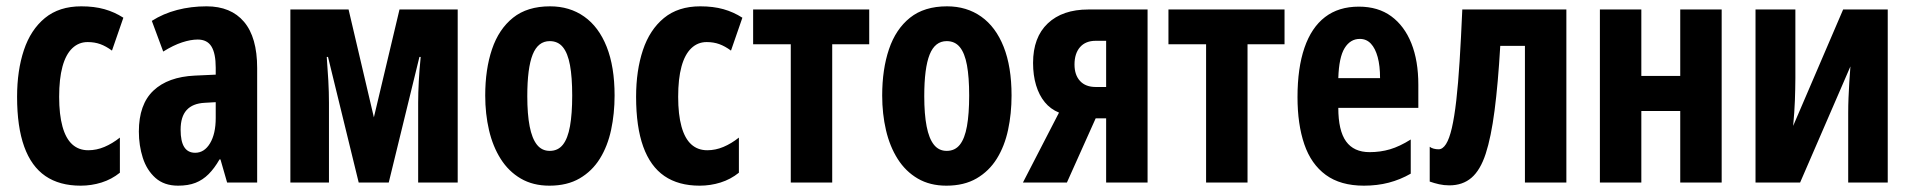

<svg xmlns="http://www.w3.org/2000/svg" viewBox="-20 -577 6042 607"><path d="M235 10Q168 10 123.5 -20.5Q79 -51 56.5 -113.5Q34 -176 34 -271Q34 -354 55.5 -418.5Q77 -483 122 -520Q167 -557 237 -557Q278 -557 310 -548Q342 -539 370 -521L334 -417Q315 -431 297 -437.5Q279 -444 257 -444Q229 -444 208.5 -424.5Q188 -405 177.5 -366.5Q167 -328 167 -271Q167 -215 177.5 -177Q188 -139 208.5 -120.5Q229 -102 259 -102Q285 -102 310 -112.5Q335 -123 359 -142V-31Q333 -10 301 0Q269 10 235 10Z M633 -557Q710 -557 751.5 -508Q793 -459 793 -362V0H698L677 -73H674Q658 -45 639.5 -26.5Q621 -8 598 1Q575 10 543 10Q499 10 471.5 -14.5Q444 -39 431.5 -78Q419 -117 419 -161Q419 -247 465 -290.5Q511 -334 596 -338L662 -341V-363Q662 -408 648.5 -430Q635 -452 605 -452Q583 -452 555.5 -443Q528 -434 496 -414L460 -511Q496 -534 540 -545.5Q584 -557 633 -557ZM627 -252Q589 -250 570 -229Q551 -208 551 -167Q551 -130 562.5 -112Q574 -94 597 -94Q626 -94 644 -124Q662 -154 662 -204V-254Z M1427 -547V0H1302V-252Q1302 -283 1304 -320.5Q1306 -358 1310 -397H1306L1209 0H1114L1017 -397H1013Q1016 -359 1018 -322Q1020 -285 1020 -252V0H898V-547H1082L1162 -206L1243 -547Z M1923 -275Q1923 -218 1912 -166.5Q1901 -115 1876.5 -75.5Q1852 -36 1812.5 -13Q1773 10 1717 10Q1665 10 1626.5 -12.5Q1588 -35 1563 -74.5Q1538 -114 1526 -165.5Q1514 -217 1514 -275Q1514 -358 1535.5 -421.5Q1557 -485 1602 -521Q1647 -557 1719 -557Q1781 -557 1827 -524.5Q1873 -492 1898 -429Q1923 -366 1923 -275ZM1647 -273Q1647 -216 1654.5 -177.5Q1662 -139 1677.5 -119.5Q1693 -100 1718 -100Q1744 -100 1759.5 -119.5Q1775 -139 1782 -178Q1789 -217 1789 -275Q1789 -333 1782 -371Q1775 -409 1759.5 -428Q1744 -447 1718 -447Q1681 -447 1664 -404.5Q1647 -362 1647 -273Z M2192 10Q2125 10 2080.5 -20.5Q2036 -51 2013.5 -113.5Q1991 -176 1991 -271Q1991 -354 2012.5 -418.5Q2034 -483 2079 -520Q2124 -557 2194 -557Q2235 -557 2267 -548Q2299 -539 2327 -521L2291 -417Q2272 -431 2254 -437.5Q2236 -444 2214 -444Q2186 -444 2165.5 -424.5Q2145 -405 2134.5 -366.5Q2124 -328 2124 -271Q2124 -215 2134.5 -177Q2145 -139 2165.5 -120.5Q2186 -102 2216 -102Q2242 -102 2267 -112.5Q2292 -123 2316 -142V-31Q2290 -10 2258 0Q2226 10 2192 10Z M2728 -437H2611V0H2480V-437H2361V-547H2728Z M3178 -275Q3178 -218 3167 -166.5Q3156 -115 3131.5 -75.5Q3107 -36 3067.5 -13Q3028 10 2972 10Q2920 10 2881.5 -12.5Q2843 -35 2818 -74.5Q2793 -114 2781 -165.5Q2769 -217 2769 -275Q2769 -358 2790.5 -421.5Q2812 -485 2857 -521Q2902 -557 2974 -557Q3036 -557 3082 -524.5Q3128 -492 3153 -429Q3178 -366 3178 -275ZM2902 -273Q2902 -216 2909.5 -177.5Q2917 -139 2932.5 -119.5Q2948 -100 2973 -100Q2999 -100 3014.5 -119.5Q3030 -139 3037 -178Q3044 -217 3044 -275Q3044 -333 3037 -371Q3030 -409 3014.5 -428Q2999 -447 2973 -447Q2936 -447 2919 -404.5Q2902 -362 2902 -273Z M3353 0H3214L3328 -221Q3301 -232 3283 -254Q3265 -276 3255.5 -307.5Q3246 -339 3246 -378Q3246 -459 3292.5 -503Q3339 -547 3421 -547H3608V0H3477V-203H3444ZM3377 -373Q3377 -340 3394.5 -321Q3412 -302 3444 -302H3477V-448H3444Q3412 -448 3394.5 -428Q3377 -408 3377 -373Z M4041 -437H3924V0H3793V-437H3674V-547H4041Z M4276 -556Q4337 -556 4378.5 -525.5Q4420 -495 4442 -440Q4464 -385 4464 -309V-236H4211Q4211 -164 4235.5 -130Q4260 -96 4310 -96Q4344 -96 4374.5 -105Q4405 -114 4440 -136V-28Q4407 -9 4370.5 0.5Q4334 10 4292 10Q4218 10 4171.5 -24Q4125 -58 4103.5 -121Q4082 -184 4082 -270Q4082 -362 4104 -426Q4126 -490 4169 -523Q4212 -556 4276 -556ZM4279 -454Q4249 -454 4231 -425Q4213 -396 4211 -330H4343Q4343 -369 4335.5 -396.5Q4328 -424 4314 -439Q4300 -454 4279 -454Z M4932 0H4801V-432H4723Q4716 -312 4705 -227.5Q4694 -143 4677 -91Q4660 -39 4632 -15Q4604 9 4562 9Q4545 9 4529.5 5.5Q4514 2 4500 -3V-113Q4505 -109 4512.5 -107Q4520 -105 4528 -105Q4541 -105 4551.5 -121.5Q4562 -138 4570 -172.5Q4578 -207 4584 -259.5Q4590 -312 4594.5 -383.5Q4599 -455 4603 -547H4932Z M5169 -547V-337H5292V-547H5423V0H5292V-226H5169V0H5038V-547Z M5656 -330Q5656 -312 5655.5 -294.5Q5655 -277 5654.5 -259.5Q5654 -242 5652.5 -222Q5651 -202 5649 -179L5807 -547H5948V0H5823V-220Q5823 -244 5824 -268Q5825 -292 5826.5 -317Q5828 -342 5830 -367L5671 0H5530V-547H5656Z"/></svg>

Font: Noto Sans Display ExtraCondensed
Style: Bold
Weight: 700
Width: 2
Designer: Monotype Design Team
Foundry: Monotype Imaging Inc.
Version: Version 2.003